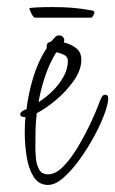

<svg xmlns="http://www.w3.org/2000/svg" viewBox="-20 -523 326 543"><path d="M116 0Q89 0 74.5 -24Q60 -48 55 -82.5Q50 -117 50 -147Q50 -161 50.5 -172.5Q51 -184 52 -192H49Q37 -192 37 -201Q39 -206 44.5 -209.5Q50 -213 55 -214Q60 -258 74 -304Q88 -350 112 -387V-393Q112 -403 124 -405Q129 -410 134.5 -416.5Q140 -423 147 -423Q155 -423 159.5 -416.5Q164 -410 160 -403Q179 -399 194.5 -387.5Q210 -376 210 -354Q210 -325 188.5 -294.5Q167 -264 137.5 -239.5Q108 -215 84 -203Q81 -179 80.5 -154.5Q80 -130 80 -106Q80 -94 81.5 -76Q83 -58 90.5 -44Q98 -30 116 -30Q135 -30 153.5 -47Q172 -64 189.5 -90.5Q207 -117 222 -146Q237 -175 248 -201Q259 -227 264 -241Q266 -246 269 -250.5Q272 -255 278 -255Q286 -255 286 -245Q286 -229 275 -199.5Q264 -170 245.5 -136Q227 -102 204.5 -71Q182 -40 159 -20Q136 0 116 0ZM89 -234Q108 -246 127 -264Q146 -282 159 -305Q172 -328 172 -351Q172 -363 160 -368.5Q148 -374 139 -375Q120 -344 107.5 -307Q95 -270 89 -234ZM79 -473Q75 -473 69 -484.5Q63 -496 63 -500Q66 -501 84 -502Q102 -503 129 -503Q159 -503 184.5 -501Q210 -499 242 -493Q247 -491 247 -488Q247 -484 243.5 -478.5Q240 -473 239 -473Z"/></svg>

Font: Licorice
Style: Regular
Weight: 400
Designer: Robert E. Leuschke
Foundry: Robert E. Leuschke
Version: Version 1.010; ttfautohint (v1.8.3)